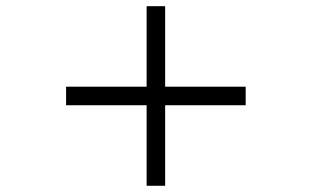

<svg xmlns="http://www.w3.org/2000/svg" viewBox="-20 -597 1002 617"><path d="M769.5 -258.8H510.7V0H451.2V-258.8H192.4V-318.4H451.2V-577.1H510.7V-318.4H769.5Z"/></svg>

Font: Dai Banna SIL Book
Style: Bold
Weight: 700
Designer: Victor Gaultney
Foundry: SIL International
Version: Version 2.000